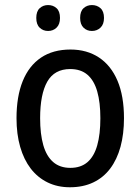

<svg xmlns="http://www.w3.org/2000/svg" viewBox="-20 -749 569 778"><path d="M482.4 -270Q482.4 -206.1 468.3 -154.3Q454.1 -102.5 426.5 -65.9Q398.9 -29.3 357.9 -9.8Q316.9 9.8 263.2 9.8Q212.9 9.8 172.9 -9.8Q132.8 -29.3 104.7 -65.7Q76.7 -102.1 61.8 -153.8Q46.9 -205.6 46.9 -270Q46.9 -357.9 72 -420.2Q97.2 -482.4 146 -515.4Q194.8 -548.3 265.6 -548.3Q332 -548.3 380.9 -516.1Q429.7 -483.9 456.1 -421.9Q482.4 -359.9 482.4 -270ZM142.6 -270Q142.6 -205.6 155.5 -160.6Q168.5 -115.7 195.6 -92.3Q222.7 -68.8 265.1 -68.8Q307.6 -68.8 334.5 -92Q361.3 -115.2 374 -160.2Q386.7 -205.1 386.7 -270Q386.7 -334 374 -378.4Q361.3 -422.9 334.5 -446Q307.6 -469.2 264.6 -469.2Q200.7 -469.2 171.6 -418.2Q142.6 -367.2 142.6 -270ZM127 -676.3Q127 -703.1 140.9 -715.8Q154.8 -728.5 174.8 -728.5Q195.3 -728.5 209.2 -715.8Q223.1 -703.1 223.1 -676.3Q223.1 -650.4 209.2 -637Q195.3 -623.5 174.8 -623.5Q154.8 -623.5 140.9 -636.7Q127 -649.9 127 -676.3ZM304.7 -676.3Q304.7 -703.1 318.6 -715.8Q332.5 -728.5 352.5 -728.5Q373 -728.5 387.2 -715.8Q401.4 -703.1 401.4 -676.3Q401.4 -650.4 387.2 -637Q373 -623.5 352.5 -623.5Q332 -623.5 318.4 -637Q304.7 -650.4 304.7 -676.3Z"/></svg>

Font: Open Sans SemiCondensed Medium
Style: Regular
Weight: 500
Width: 4
Designer: Monotype Design Team
Foundry: Monotype Imaging Inc.
Version: Version 3.000